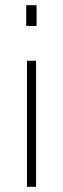

<svg xmlns="http://www.w3.org/2000/svg" viewBox="-20 -520 244 740"><path d="M119 -286V200H84V-286ZM121 -500V-420H81V-500Z"/></svg>

Font: Cairo Play ExtraLight
Style: Regular
Weight: 250
Version: Version 3.119